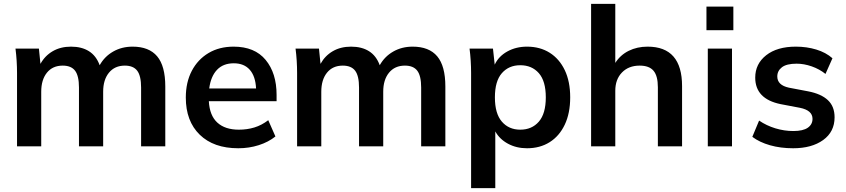

<svg xmlns="http://www.w3.org/2000/svg" viewBox="-20 -756 4371 992"><path d="M68 0V-379Q68 -410 66 -442Q64 -474 60 -505H181L189 -426Q212 -468 252.5 -491.5Q293 -515 347 -515Q402 -515 439.5 -491.5Q477 -468 495 -419Q520 -464 564.5 -489.5Q609 -515 665 -515Q750 -515 792 -465Q834 -415 834 -309V0H709V-304Q709 -364 689 -390.5Q669 -417 625 -417Q573 -417 543 -380.5Q513 -344 513 -282V0H388V-304Q388 -364 368 -390.5Q348 -417 304 -417Q252 -417 222.5 -380.5Q193 -344 193 -282V0Z M1211 10Q1084 10 1012 -60Q940 -130 940 -252Q940 -331 971 -390Q1002 -449 1057.5 -482Q1113 -515 1187 -515Q1296 -515 1352.5 -446.5Q1409 -378 1409 -266V-233H1059Q1063 -159 1103 -122.5Q1143 -86 1214 -86Q1257 -86 1294.5 -97.5Q1332 -109 1366 -135L1403 -51Q1367 -22 1317 -6Q1267 10 1211 10ZM1188 -429Q1133 -429 1101 -395Q1069 -361 1061 -299H1303Q1300 -362 1270.5 -395.5Q1241 -429 1188 -429Z M1515 0V-379Q1515 -410 1513 -442Q1511 -474 1507 -505H1628L1636 -426Q1659 -468 1699.5 -491.5Q1740 -515 1794 -515Q1849 -515 1886.5 -491.5Q1924 -468 1942 -419Q1967 -464 2011.5 -489.5Q2056 -515 2112 -515Q2197 -515 2239 -465Q2281 -415 2281 -309V0H2156V-304Q2156 -364 2136 -390.5Q2116 -417 2072 -417Q2020 -417 1990 -380.5Q1960 -344 1960 -282V0H1835V-304Q1835 -364 1815 -390.5Q1795 -417 1751 -417Q1699 -417 1669.5 -380.5Q1640 -344 1640 -282V0Z M2414 216V-379Q2414 -410 2412 -442Q2410 -474 2406 -505H2527L2536 -422Q2556 -465 2601 -490Q2646 -515 2703 -515Q2770 -515 2820 -483.5Q2870 -452 2898 -393.5Q2926 -335 2926 -253Q2926 -171 2898 -112Q2870 -53 2820 -21.5Q2770 10 2703 10Q2648 10 2604.5 -13.5Q2561 -37 2539 -77V216ZM2668 -86Q2728 -86 2764 -127.5Q2800 -169 2800 -253Q2800 -337 2764 -378Q2728 -419 2668 -419Q2609 -419 2573 -378Q2537 -337 2537 -253Q2537 -169 2573 -127.5Q2609 -86 2668 -86Z M3034 0V-736H3159V-431Q3185 -472 3228.5 -493.5Q3272 -515 3326 -515Q3504 -515 3504 -311V0H3379V-305Q3379 -364 3356.5 -390.5Q3334 -417 3285 -417Q3228 -417 3193.5 -381.5Q3159 -346 3159 -287V0Z M3630 -600V-722H3769V-600ZM3637 0V-505H3762V0Z M4078 10Q4013 10 3958.5 -5.5Q3904 -21 3867 -49L3902 -133Q3940 -107 3986 -93Q4032 -79 4079 -79Q4129 -79 4153.5 -96Q4178 -113 4178 -142Q4178 -186 4113 -199L4013 -218Q3882 -245 3882 -355Q3882 -426 3938.5 -470.5Q3995 -515 4092 -515Q4148 -515 4197.5 -500Q4247 -485 4281 -455L4245 -374Q4214 -399 4174 -413Q4134 -427 4096 -427Q4044 -427 4020 -408.5Q3996 -390 3996 -361Q3996 -316 4056 -303L4156 -284Q4223 -271 4257.5 -238.5Q4292 -206 4292 -150Q4292 -75 4233 -32.5Q4174 10 4078 10Z"/></svg>

Font: MulishBold
Style: Bold
Weight: 700
Designer: Vernon Adams
Foundry: Vernon Adams
Version: Version 3.602; ttfautohint (v1.8.3)